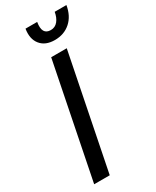

<svg xmlns="http://www.w3.org/2000/svg" viewBox="-230 -976 843 1038"><g transform="rotate(-30 191.5 -457.0)"><path d="M126 0H28.8L170.9 -710.9H268.1ZM127.9 -914.1H200.7Q188 -838.9 243.2 -838.9Q270.5 -838.9 287.6 -859.9Q304.7 -880.9 310.1 -914.1H383.3Q373 -851.6 333.5 -816.4Q293.9 -781.2 235.4 -781.2Q176.8 -781.2 147.5 -817.4Q118.2 -853.5 127.9 -914.1Z"/></g></svg>

Font: RobotoCondensed-Italic
Style: Italic
Weight: 400
Designer: Google
Version: Version 1.200311; 2013